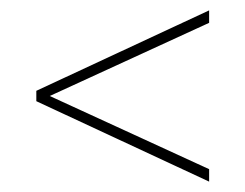

<svg xmlns="http://www.w3.org/2000/svg" viewBox="-20 -482 473 370"><path d="M383 -132 50 -287V-307L383 -462V-438L65 -292V-302L383 -156Z"/></svg>

Font: Rokkitt Thin
Style: Regular
Weight: 250
Version: Version 3.103